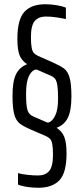

<svg xmlns="http://www.w3.org/2000/svg" viewBox="-20 -716 395 906"><path d="M65 155V101Q83 106 109.5 109Q136 112 159 112Q194 112 212 91Q230 70 230 15Q230 -19 226.5 -36.5Q223 -54 215.5 -61.5Q208 -69 194 -75L122 -106Q88 -121 71.5 -134.5Q55 -148 47 -177.5Q39 -207 39 -265Q39 -332 55.5 -365.5Q72 -399 108 -413Q82 -430 72 -456Q62 -482 62 -533Q62 -624 95 -660Q128 -696 194 -696Q222 -696 249.5 -691Q277 -686 291 -680V-626Q273 -630 246.5 -634Q220 -638 197 -638Q162 -638 144 -617Q126 -596 126 -541Q126 -508 129.5 -490.5Q133 -473 140 -465.5Q147 -458 160 -452L228 -422Q266 -405 283 -392Q300 -379 308.5 -349.5Q317 -320 317 -261Q317 -194 300 -160Q283 -126 247 -113Q273 -96 283.5 -69.5Q294 -43 294 8Q294 99 260.5 134.5Q227 170 161 170Q134 170 107.5 166Q81 162 65 155ZM136 -167 200 -139Q209 -135 220.5 -144Q232 -153 241 -172Q254 -198 254 -252Q254 -293 250.5 -314Q247 -335 240 -344Q233 -353 219 -359L155 -387Q146 -390 135 -381.5Q124 -373 116 -356Q103 -329 103 -273Q103 -216 110 -195.5Q117 -175 136 -167Z"/></svg>

Font: Saira Ultra Condensed
Style: Regular
Weight: 400
Width: 1
Designer: Hector Gatti with collaboration of the Omnibus-Type team
Foundry: Omnibus-Type
Version: Version 1.001; ttfautohint (v1.8)